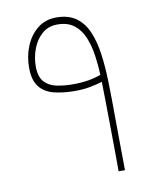

<svg xmlns="http://www.w3.org/2000/svg" viewBox="-74 -684 601 741"><g transform="rotate(-10 226.5 -313.0)"><path d="M219.7 -334.5Q172.4 -334.5 136.5 -343.8Q100.6 -353 80.3 -378.9Q60.1 -404.8 60.1 -454.1Q60.1 -499 76.4 -538.3Q92.8 -577.6 123.3 -602.1Q153.8 -626.5 196.8 -626.5Q244.6 -626.5 274.7 -604.5Q304.7 -582.5 320.8 -544.2Q336.9 -505.9 343.8 -456.1Q350.6 -406.2 352.1 -350.1Q353 -326.2 353.5 -283.4Q354 -240.7 354.2 -189.7Q354.5 -138.7 355 -88.6Q355.5 -38.6 356 0H331.1Q331.1 -36.6 330.6 -84.5Q330.1 -132.3 329.6 -182.1Q329.1 -231.9 328.4 -276.4Q327.6 -320.8 327.1 -351.1Q303.7 -344.2 277.8 -339.4Q252 -334.5 219.7 -334.5ZM215.3 -361.3Q249.5 -361.3 276.1 -365.7Q302.7 -370.1 326.2 -378.9Q324.7 -417.5 319.1 -456.3Q313.5 -495.1 300 -527.6Q286.6 -560.1 261.5 -579.6Q236.3 -599.1 195.8 -599.1Q160.2 -599.1 135.7 -577.4Q111.3 -555.7 98.9 -522.5Q86.4 -489.3 86.4 -454.1Q86.4 -414.1 104 -394Q121.6 -374 150.9 -367.7Q180.2 -361.3 215.3 -361.3Z"/></g></svg>

Font: Vazirmatn RD Thin
Style: Regular
Weight: 100
Designer: Saber Rastikerdar
Foundry: Saber Rastikerdar
Version: Version 32.102